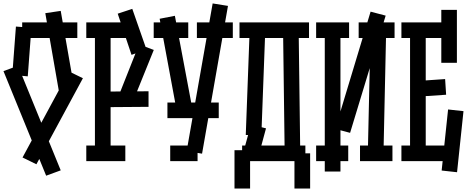

<svg xmlns="http://www.w3.org/2000/svg" viewBox="-20 -929 2707 1107"><path d="M318.8 -407.2 241.2 -853 330.1 -866.2 408.2 -419.9ZM246.1 84 0 -519 84 -549.8 330.1 53.2ZM189.9 18.1 109.9 -21 377.9 -517.1 458 -478ZM107.9 -799.8H425.8V-710H107.9ZM50.8 -497.1 71.8 -775.9 161.1 -769 140.1 -488.8Z M527.3 -35.2V-765.1H617.7V-35.2ZM477.5 -89.8H702.6V0H477.5ZM477.5 -799.8H736.3V-710H477.5ZM570.3 -400.9 836.4 -402.8V-313L570.3 -311ZM663.6 -375 781.7 -672.9 866.7 -641.1 746.6 -344.2ZM658.7 -850.1 742.7 -877.9 824.7 -643.1 738.3 -612.8Z M900.4 -820.8 988.3 -837.9 1090.3 -295.9 1001 -278.8ZM1294.4 -895 1145 -43 1056.2 -58.1 1206.1 -909.2ZM945.3 -248V-337.9H1241.2V-248ZM866.2 -710V-799.8H1065.4V-710ZM1115.2 -710V-799.8H1322.3V-710ZM961.4 -89.8H1119.1V0H961.4Z M1397 -150.9 1419.9 -766.1 1509.8 -763.2 1486.8 -147.9ZM1621.1 -60.1 1611.8 -775.9 1701.7 -776.9 1710.9 -61ZM1360.8 -799.8H1761.7V-710H1360.8ZM1376 -89.8H1740.7V0H1376ZM1382.8 -49.8 1426.8 -210.9 1513.7 -189 1470.7 -29.8ZM1677.7 158.2V-44.9H1768.1V158.2ZM1332 158.2V-63H1421.9V158.2Z M1852.5 60.1V-765.1H1942.9V60.1ZM2100.6 -40 2116.7 -758.8 2206.5 -756.8 2190.9 -38.1ZM1802.7 -89.8H1987.8V0H1802.7ZM1802.7 -799.8H1992.7V-710H1802.7ZM2047.9 -799.8H2254.9V-710H2047.9ZM2055.7 -89.8H2242.7V0H2055.7ZM1998.5 -163.1 1912.6 -186 2116.7 -861.8 2203.6 -838.9Z M2344.2 -35.2V-765.1H2434.6V-35.2ZM2294.4 -89.8H2584.5V0H2294.4ZM2294.4 -799.8H2578.6V-710H2294.4ZM2524.4 -566.9V-872.1H2614.3V-566.9ZM2526.4 54.2 2563.5 -297.9 2652.3 -288.1 2615.2 64ZM2384.3 -461.9 2546.4 -473.1 2552.2 -382.8 2390.6 -372.1Z"/></svg>

Font: Opir
Style: Regular
Weight: 400
Designer: Maksym Kobuzan
Version: Version 1.000;FEAKit 1.0